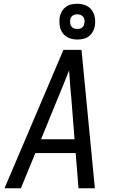

<svg xmlns="http://www.w3.org/2000/svg" viewBox="-20 -1000 640 1020"><path d="M4 0 317 -735H413L484 0H397L382 -187H168L91 0ZM198 -260H376L358 -490Q354 -524 352 -558Q350 -592 347 -626Q334 -592 320 -558Q306 -524 292 -490ZM391 -790Q368 -790 347.5 -798Q327 -806 314 -823Q301 -840 297.5 -862.5Q294 -885 297 -908Q300 -924 308 -938.5Q316 -953 329.5 -963Q343 -973 358.5 -976.5Q374 -980 390 -980Q405 -980 420 -976.5Q435 -973 447 -965.5Q459 -958 467.5 -946.5Q476 -935 480.5 -921Q485 -907 485.5 -892Q486 -877 484 -862Q481 -846 473 -831.5Q465 -817 451.5 -807Q438 -797 422.5 -793.5Q407 -790 391 -790ZM390 -846Q397 -846 403.5 -847.5Q410 -849 415.5 -853Q421 -857 424 -863Q427 -869 428 -876Q430 -885 429 -894Q428 -903 422.5 -910Q417 -917 408.5 -920.5Q400 -924 391 -924Q384 -924 378 -922.5Q372 -921 366 -917Q360 -913 357 -907Q354 -901 353 -894Q352 -885 353 -876Q354 -867 359 -860Q364 -853 372.5 -849.5Q381 -846 390 -846Z"/></svg>

Font: Iosevka Extended Oblique
Style: Regular
Weight: 400
Width: 7
Italic angle: -9°
Monospace: yes
Designer: Belleve Invis
Foundry: Belleve Invis
Version: Version 32.0.1; ttfautohint (v1.8.4)